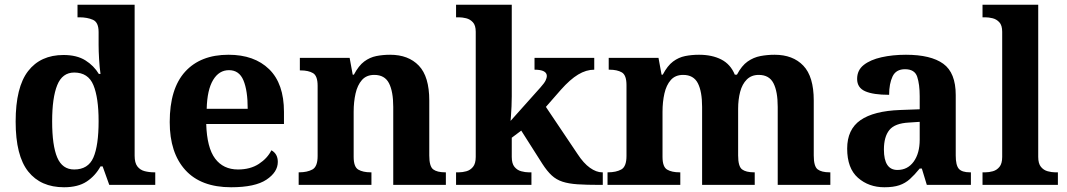

<svg xmlns="http://www.w3.org/2000/svg" viewBox="-20 -780 4500 810"><path d="M250 10Q152 10 99 -56.5Q46 -123 46 -267Q46 -412 98.5 -480Q151 -548 248 -548Q304 -548 340 -525.5Q376 -503 397 -468H404Q400 -496 398 -531Q396 -566 396 -590V-645Q396 -686 372 -696.5Q348 -707 315 -707H307V-760H548V-123Q548 -93 559.5 -78Q571 -63 590 -58Q609 -53 631 -53H635V0H441L413 -78H404Q382 -38 345.5 -14Q309 10 250 10ZM293 -65Q352 -65 374 -115.5Q396 -166 396 -269Q396 -368 374 -421Q352 -474 293 -474Q243 -474 221.5 -421Q200 -368 200 -268Q200 -166 221.5 -115.5Q243 -65 293 -65Z M955 10Q828 10 762 -62.5Q696 -135 696 -265Q696 -406 761 -477.5Q826 -549 944 -549Q1053 -549 1115.5 -488Q1178 -427 1178 -308V-257H850Q853 -157 887.5 -111Q922 -65 984 -65Q1036 -65 1072 -88.5Q1108 -112 1125 -146Q1152 -131 1152 -97Q1152 -54 1104 -22Q1056 10 955 10ZM1025 -321Q1025 -398 1007 -441Q989 -484 946 -484Q904 -484 879 -442.5Q854 -401 852 -321Z M1240 0V-53H1242Q1276 -53 1298 -65Q1320 -77 1320 -122V-418Q1320 -460 1300.5 -471.5Q1281 -483 1248 -483H1245V-536H1455L1468 -465H1473Q1493 -503 1516.5 -520.5Q1540 -538 1567.5 -543.5Q1595 -549 1626 -549Q1703 -549 1747 -503Q1791 -457 1791 -356V-124Q1791 -78 1807.5 -65.5Q1824 -53 1858 -53H1861V0H1639V-329Q1639 -394 1621 -429Q1603 -464 1559 -464Q1526 -464 1507 -442.5Q1488 -421 1480 -385.5Q1472 -350 1472 -309V-118Q1472 -76 1491.5 -64.5Q1511 -53 1544 -53H1547V0Z M1904 0V-53H1916Q1931 -53 1947.5 -57.5Q1964 -62 1975.5 -76Q1987 -90 1987 -118V-646Q1987 -673 1975 -686Q1963 -699 1946.5 -703Q1930 -707 1916 -707H1904V-760H2139V-374Q2139 -356 2138 -331.5Q2137 -307 2135.5 -288.5Q2134 -270 2134 -270L2260 -411Q2277 -430 2282 -441Q2287 -452 2287 -459Q2287 -486 2235 -486V-536H2487V-486Q2453 -486 2419 -465.5Q2385 -445 2346 -401L2283 -329L2416 -131Q2442 -91 2469 -72Q2496 -53 2520 -53H2523V0H2509Q2454 0 2416.5 -2.5Q2379 -5 2353 -13.5Q2327 -22 2307.5 -40Q2288 -58 2268 -89L2179 -229L2139 -199V-118Q2139 -90 2150.5 -76Q2162 -62 2179 -57.5Q2196 -53 2210 -53H2222V0Z M2543 0V-53H2545Q2579 -53 2601 -65Q2623 -77 2623 -122V-421Q2623 -463 2603.5 -474.5Q2584 -486 2551 -486H2548V-536H2758L2771 -465H2776Q2796 -503 2819.5 -520.5Q2843 -538 2870.5 -543.5Q2898 -549 2929 -549Q2984 -549 3023 -529Q3062 -509 3080 -465H3089Q3109 -503 3134 -520.5Q3159 -538 3188 -543.5Q3217 -549 3248 -549Q3325 -549 3369 -503Q3413 -457 3413 -356V-124Q3413 -78 3429.5 -65.5Q3446 -53 3480 -53H3483V0H3261V-329Q3261 -394 3243 -429Q3225 -464 3181 -464Q3150 -464 3130.5 -444.5Q3111 -425 3102.5 -392.5Q3094 -360 3094 -321V-124Q3094 -78 3110.5 -65.5Q3127 -53 3161 -53H3164V0H2942V-329Q2942 -394 2924 -429Q2906 -464 2862 -464Q2829 -464 2810 -442.5Q2791 -421 2783 -385.5Q2775 -350 2775 -309V-118Q2775 -76 2794.5 -64.5Q2814 -53 2847 -53H2850V0Z M3711 10Q3645 10 3599.5 -30Q3554 -70 3554 -153Q3554 -234 3610 -273Q3666 -312 3778 -316L3860 -319V-374Q3860 -424 3849.5 -456Q3839 -488 3798 -488Q3760 -488 3745.5 -457.5Q3731 -427 3731 -380Q3664 -380 3630 -395Q3596 -410 3596 -447Q3596 -484 3624 -506Q3652 -528 3699 -538.5Q3746 -549 3802 -549Q3907 -549 3959.5 -511Q4012 -473 4012 -379V-124Q4012 -83 4025 -68Q4038 -53 4072 -53H4076V0H3890L3869 -69H3860Q3838 -42 3818.5 -24.5Q3799 -7 3774 1.5Q3749 10 3711 10ZM3766 -63Q3809 -63 3834.5 -98Q3860 -133 3860 -191V-266L3815 -263Q3755 -260 3732 -231.5Q3709 -203 3709 -149Q3709 -63 3766 -63Z M4125 0V-53H4137Q4152 -53 4168.5 -57.5Q4185 -62 4196.5 -76Q4208 -90 4208 -118V-646Q4208 -673 4196 -686Q4184 -699 4167.5 -703Q4151 -707 4137 -707H4125V-760H4360V-118Q4360 -90 4371.5 -76Q4383 -62 4400 -57.5Q4417 -53 4431 -53H4443V0Z"/></svg>

Font: Noto Serif Yezidi
Style: Bold
Weight: 700
Designer: Dalton Maag Ltd
Foundry: Dalton Maag Ltd
Version: Version 1.001; ttfautohint (v1.8.4.7-5d5b)